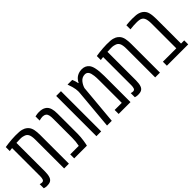

<svg xmlns="http://www.w3.org/2000/svg" viewBox="79 -1381 2126 2126"><g transform="rotate(-45 1141.5 -318.5)"><path d="M53.2 3.4Q43.9 3.4 32.7 1.5Q21.5 -0.5 10.3 -3.9V-68.4Q30.3 -62.5 40.5 -62.5Q63 -62.5 69.8 -80.3Q76.7 -98.1 76.7 -125.5V-566.9Q66.4 -566.4 55.9 -564.9Q45.4 -563.5 35.2 -561.5V-624.5Q54.2 -627.9 83.3 -631.3Q112.3 -634.8 143.6 -637.2Q174.8 -639.6 201.2 -639.6Q236.3 -639.6 258.8 -637.9Q281.2 -636.2 297.1 -631.8Q313 -627.4 327.6 -620.6Q338.9 -614.7 348.1 -607.4Q357.4 -600.1 365.2 -590.8Q384.8 -567.9 392.1 -532.7Q399.4 -497.6 399.4 -449.2V0H324.7V-449.7Q324.7 -507.3 310.1 -534.4Q295.4 -561.5 260.7 -569.3Q246.1 -574.2 225.6 -575.7Q216.8 -575.7 198.2 -575.4Q179.7 -575.2 151.4 -573.7V-125.5Q151.4 -101.1 148.4 -80.8Q145.5 -60.5 140.1 -45.4Q129.9 -17.1 106.9 -5.9Q95.2 -0.5 81.3 1.5Q67.4 3.4 53.2 3.4Z M482.4 0V-62.5H616.2Q622.1 -89.4 625 -118.4Q627.9 -147.5 627.9 -179.2V-482.4Q627.9 -507.8 623.3 -529.1Q618.7 -550.3 605 -561.5Q595.7 -569.8 582.8 -572.8Q569.8 -575.7 558.6 -575.7Q549.8 -575.7 536.9 -573.2Q523.9 -570.8 507.8 -566.9V-631.3Q525.9 -635.7 540.5 -637.7Q555.2 -639.6 568.8 -639.6Q592.8 -639.6 613.8 -634.8Q634.8 -629.9 649.4 -620.1Q665 -610.8 676 -595.5Q687 -580.1 692.9 -560.1Q697.3 -545.4 699.7 -525.6Q702.1 -505.9 702.1 -482.4V-166.5Q702.1 -141.6 699.7 -114.3Q697.3 -86.9 693.6 -62.7Q689.9 -38.6 686.5 -22.5L681.2 0Z M830.1 0V-629.9H904.8V0Z M996.6 0 1038.1 -463.4Q1038.6 -469.7 1039.1 -478.3Q1039.6 -486.8 1039.6 -494.1Q1039.6 -510.7 1036.6 -529.3Q1033.7 -547.9 1028.3 -566.9Q1027.3 -571.8 1025.6 -576.9Q1023.9 -582 1022.2 -586.9Q1020.5 -591.8 1019 -596.7Q1016.1 -605 1013.4 -613.3Q1010.7 -621.6 1007.8 -629.9H1081.5Q1088.9 -613.3 1095 -593.3Q1101.1 -573.2 1104 -556.6H1108.4Q1115.2 -571.8 1126.5 -586.4Q1137.7 -601.1 1150.4 -610.8Q1164.1 -622.1 1187 -630.9Q1210 -639.6 1238.3 -639.6Q1268.1 -639.6 1289.6 -629.2Q1311 -618.7 1324.7 -601.6Q1334 -590.3 1341.1 -573.7Q1348.1 -557.1 1352.1 -538.1Q1357.9 -513.2 1360.8 -480.2Q1363.8 -447.3 1363.8 -409.2V0H1178.2V-62.5H1289.6V-409.2Q1289.6 -462.9 1286.1 -487.8Q1282.7 -512.7 1278.3 -527.8Q1272 -548.8 1262 -558.8Q1252 -568.8 1242.4 -572Q1232.9 -575.2 1226.6 -575.2Q1198.7 -575.2 1179.9 -564.7Q1161.1 -554.2 1148.4 -537.6Q1135.3 -521 1127 -504.6Q1118.7 -488.3 1113.3 -470.2L1070.8 0Z M1479 3.4Q1469.7 3.4 1458.5 1.5Q1447.3 -0.5 1436 -3.9V-68.4Q1456.1 -62.5 1466.3 -62.5Q1488.8 -62.5 1495.6 -80.3Q1502.4 -98.1 1502.4 -125.5V-566.9Q1492.2 -566.4 1481.7 -564.9Q1471.2 -563.5 1460.9 -561.5V-624.5Q1480 -627.9 1509 -631.3Q1538.1 -634.8 1569.3 -637.2Q1600.6 -639.6 1627 -639.6Q1662.1 -639.6 1684.6 -637.9Q1707 -636.2 1722.9 -631.8Q1738.8 -627.4 1753.4 -620.6Q1764.6 -614.7 1773.9 -607.4Q1783.2 -600.1 1791 -590.8Q1810.5 -567.9 1817.9 -532.7Q1825.2 -497.6 1825.2 -449.2V0H1750.5V-449.7Q1750.5 -507.3 1735.8 -534.4Q1721.2 -561.5 1686.5 -569.3Q1671.9 -574.2 1651.4 -575.7Q1642.6 -575.7 1624 -575.4Q1605.5 -575.2 1577.1 -573.7V-125.5Q1577.1 -101.1 1574.2 -80.8Q1571.3 -60.5 1565.9 -45.4Q1555.7 -17.1 1532.7 -5.9Q1521 -0.5 1507.1 1.5Q1493.2 3.4 1479 3.4Z M1933.6 0V-62.5H2143.6V-449.7Q2143.6 -509.8 2128.4 -538.6Q2113.3 -567.4 2076.2 -573.2Q2067.9 -574.7 2058.3 -575.4Q2048.8 -576.2 2039.1 -576.2Q2010.3 -576.2 1989 -575Q1967.8 -573.7 1933.1 -569.8V-633.8Q1959.5 -636.7 1983.9 -638.2Q2008.3 -639.6 2031.7 -639.6Q2064.5 -639.6 2086.4 -637.2Q2108.4 -634.8 2125 -629.4Q2147.9 -622.1 2165.3 -609.1Q2182.6 -596.2 2193.8 -578.1Q2202.1 -565.4 2207.5 -545.2Q2212.9 -524.9 2215.3 -500.2Q2217.8 -475.6 2217.8 -449.2V-62.5H2267.6V0Z"/></g></svg>

Font: Open Sans Condensed
Style: Regular
Weight: 400
Width: 3
Designer: Monotype Design Team
Foundry: Monotype Imaging Inc.
Version: Version 3.000